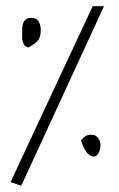

<svg xmlns="http://www.w3.org/2000/svg" viewBox="-20 -601 382 614"><path d="M276.4 -581.1H312.5L47.9 -6.8L13.7 -18.6ZM239.3 -150.4Q239.3 -153.3 246.6 -160.2Q253.9 -167 257.8 -168Q278.3 -173.8 288.6 -165Q298.8 -156.2 300.8 -143.1Q302.7 -129.9 297.9 -117.2Q293 -104.5 284.2 -101.1Q275.4 -97.7 263.2 -107.4Q251 -117.2 239.3 -150.4ZM50.8 -497.1Q50.8 -504.9 51.3 -513.2Q51.8 -521.5 54.7 -528.3Q57.6 -535.2 63.5 -539.6Q69.3 -543.9 80.1 -543.9Q97.7 -543.9 104 -531.7Q110.4 -519.5 110.4 -504.9Q110.4 -484.4 102.5 -473.1Q94.7 -461.9 70.3 -449.2Q61.5 -452.1 57.6 -457.5Q53.7 -462.9 52.2 -469.2Q50.8 -475.6 50.8 -482.9Q50.8 -490.2 50.8 -497.1Z"/></svg>

Font: Annie Use Your Telescope
Style: Regular
Weight: 400
Version: Version 1.003 2001